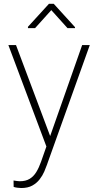

<svg xmlns="http://www.w3.org/2000/svg" viewBox="-20 -762 507 996"><path d="M246.1 -709.5 162.1 -616.2H125V-623L233.9 -742.2H258.8L369.1 -621.1V-616.2H330.1ZM406.2 -528.3H445.8L225.6 86.9Q225.1 87.9 225.1 88.9Q218.8 106.9 209.7 127.9Q200.7 148.9 185.5 168.5Q170.4 188 147.5 200.7Q124.5 213.4 90.3 213.4Q81.5 213.4 69.3 211.7Q57.1 210 50.8 207.5L50.3 174.3Q57.6 175.8 67.9 177Q78.1 178.2 82.5 178.2Q113.3 178.2 133.8 165.8Q154.3 153.3 168.2 130.6Q182.1 107.9 192.9 77.1L220.7 -2L23.4 -528.3H63L240.2 -56.2Z"/></svg>

Font: Robert Sans ExtraLight
Style: Regular
Weight: 250
Designer: Christian Robertson (extended by Adam Twardoch)
Foundry: Google
Version: Version 12.135;April 2, 2019;FontCreator 11.5.0.2425 64-bit;